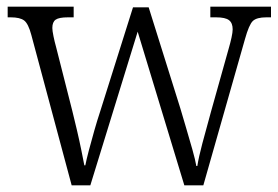

<svg xmlns="http://www.w3.org/2000/svg" viewBox="-20 -556 834 576"><path d="M74 -451Q65 -485 52.5 -494.5Q40 -504 12 -504H3V-536H201V-504H184Q157 -504 147 -497Q137 -490 137 -472Q137 -464 140.5 -447Q144 -430 148 -416L197 -223Q203 -199 210.5 -167Q218 -135 224 -105.5Q230 -76 233 -60H236Q239 -76 246.5 -104.5Q254 -133 263 -164.5Q272 -196 280 -220L379 -534H426L521 -231Q528 -207 538 -173.5Q548 -140 557 -108Q566 -76 569 -58H572Q576 -84 587 -125.5Q598 -167 613 -221L666 -410Q671 -427 674.5 -443Q678 -459 678 -468Q678 -487 667 -495.5Q656 -504 628 -504H611V-536H793V-504H779Q750 -504 738.5 -493Q727 -482 715 -439L590 0H533L393 -461L251 0H195Z"/></svg>

Font: Noto Serif Ethiopic SemiCondensed Light
Style: Regular
Weight: 300
Width: 4
Designer: Monotype Design Team
Foundry: Monotype Imaging Inc.
Version: Version 2.102; ttfautohint (v1.8.4.7-5d5b)